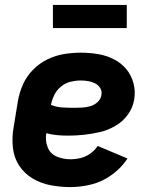

<svg xmlns="http://www.w3.org/2000/svg" viewBox="-20 -752 616 780"><path d="M266 8Q309 8 352.5 -3Q396 -14 434.5 -42Q473 -70 498 -108L377 -159Q365 -141 346.5 -128Q328 -115 307.5 -110Q287 -105 266 -105Q237 -105 210.5 -116Q184 -127 173.5 -154Q163 -181 168 -211Q189 -205 211.5 -203Q234 -201 257 -201H258Q289 -201 321.5 -204.5Q354 -208 386 -215.5Q418 -223 448.5 -240.5Q479 -258 499.5 -286.5Q520 -315 525 -347Q531 -382 522 -415Q513 -448 492 -472.5Q471 -497 441 -512Q411 -527 377 -532.5Q343 -538 309 -538Q275 -538 240.5 -532.5Q206 -527 173 -511Q140 -495 114 -468.5Q88 -442 73.5 -409.5Q59 -377 53 -343L35 -233Q28 -192 32.5 -151.5Q37 -111 58 -79Q79 -47 112.5 -27Q146 -7 185.5 0.5Q225 8 266 8ZM282 -314Q257 -314 233 -315.5Q209 -317 187 -326Q191 -346 200.5 -366Q210 -386 228 -400.5Q246 -415 267 -420Q288 -425 308 -425Q324 -425 338.5 -422.5Q353 -420 366 -413.5Q379 -407 387 -394.5Q395 -382 392 -366Q390 -350 376.5 -337.5Q363 -325 346.5 -320.5Q330 -316 314 -315Q298 -314 282 -314ZM195 -638H495V-732H195Z"/></svg>

Font: Iosevka Sparkle Extrabold
Style: Italic
Weight: 800
Italic angle: -9°
Designer: Belleve Invis
Foundry: Belleve Invis
Version: Version 4.5.0; ttfautohint (v1.8.3)